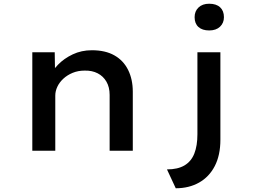

<svg xmlns="http://www.w3.org/2000/svg" viewBox="-20 -807 1352 1028"><path d="M153 0V-527H273L275 -397L242 -389Q258 -427 290.5 -460.5Q323 -494 369.5 -516Q416 -538 472 -538Q544 -538 592.5 -510.5Q641 -483 666 -432.5Q691 -382 691 -316V0H567V-299Q567 -340 550 -369.5Q533 -399 503 -414.5Q473 -430 433 -429Q398 -429 369 -417Q340 -405 319 -385.5Q298 -366 287 -342.5Q276 -319 276 -295V0H215Q190 0 174.5 0Q159 0 153 0ZM921 201 874 100Q932 100 968 78.5Q1004 57 1020.5 15Q1037 -27 1037 -88V-527H1160V-59Q1160 24 1130 82Q1100 140 1046 170.5Q992 201 921 201ZM1100 -644Q1063 -644 1042.5 -662.5Q1022 -681 1022 -715Q1022 -747 1043 -767Q1064 -787 1100 -787Q1138 -787 1158.5 -768Q1179 -749 1179 -715Q1179 -684 1158 -664Q1137 -644 1100 -644Z"/></svg>

Font: Lexend Giga Medium
Style: Regular
Weight: 500
Designer: Bonnie Shaver-Troup, Thomas Jockin
Foundry: Lexend
Version: Version 1.007